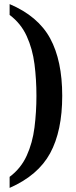

<svg xmlns="http://www.w3.org/2000/svg" viewBox="-20 -785 373 938"><path d="M27 79Q82 38 110.5 -24.5Q139 -87 148.5 -162.5Q158 -238 158 -317Q158 -397 148.5 -471.5Q139 -546 110.5 -608.5Q82 -671 27 -712V-765Q166 -706 225 -597.5Q284 -489 284 -317Q284 -145 225 -36.5Q166 72 27 133Z"/></svg>

Font: Noto Serif Condensed SemiBold
Style: Regular
Weight: 600
Width: 3
Designer: Monotype Design Team
Foundry: Monotype Imaging Inc.
Version: Version 2.013